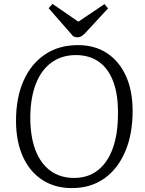

<svg xmlns="http://www.w3.org/2000/svg" viewBox="-20 -949 743 983"><path d="M62 -331Q62 -449 100.5 -535.5Q139 -622 210 -670Q281 -718 379 -718Q465 -718 527.5 -677Q590 -636 624.5 -560.5Q659 -485 659 -381Q659 -262 621 -173Q583 -84 513.5 -35Q444 14 348 14Q261 14 196.5 -28Q132 -70 97 -147.5Q62 -225 62 -331ZM135 -349Q135 -250 161.5 -180.5Q188 -111 238.5 -74.5Q289 -38 359 -38Q430 -38 480 -76.5Q530 -115 557 -188.5Q584 -262 584 -367Q585 -464 560 -531Q535 -598 486.5 -632.5Q438 -667 368 -667Q297 -667 244.5 -629.5Q192 -592 164 -521Q136 -450 135 -349ZM229 -907 249 -929 381 -838 515 -928 533 -906 424 -788Q411 -773 400 -765.5Q389 -758 377 -758Q370 -758 365 -759.5Q360 -761 355 -763Z"/></svg>

Font: Literata 18pt Light
Style: Italic
Weight: 300
Italic angle: -2°
Designer: Latin by Veronika Burian and Jose Scaglione. Greek by Irene Vlachou. Cyrillic by Vera Evstafieva
Foundry: TypeTogether
Version: Version 3.103;gftools[0.9.29]